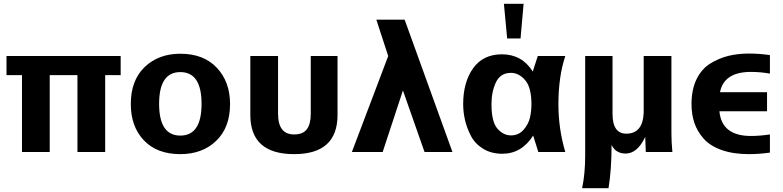

<svg xmlns="http://www.w3.org/2000/svg" viewBox="-20 -795 4092 1004"><path d="M611 -402H530V0H385V-402H240V0H95V-402H14V-502H611Z M923 -514Q1045 -514 1114 -440.5Q1183 -367 1183 -251Q1183 -128 1110.5 -58.5Q1038 11 923 11Q801 11 732.5 -61Q664 -133 664 -251Q664 -375 736.5 -444.5Q809 -514 923 -514ZM812 -252Q812 -86 923 -86Q1034 -86 1034 -252Q1034 -418 923 -418Q812 -418 812 -252Z M1518 -92Q1564 -92 1584.5 -119Q1605 -146 1605 -200V-502H1745V-194Q1745 11 1518 11Q1289 11 1289 -194V-502H1434V-200Q1434 -92 1518 -92Z M2346 0H2200L2087 -322L1981 0H1820L2010 -502L1948 -692H2096Z M2718 -775 2702 -594H2632L2615 -775ZM2402 -251Q2402 -365 2454 -438Q2506 -511 2605 -511Q2709 -511 2766 -421L2792 -502H2936Q2900 -394 2900 -249Q2900 -122 2936 0H2795L2768 -86Q2707 9 2607 9Q2549 9 2506.5 -17Q2464 -43 2442.5 -84.5Q2421 -126 2411.5 -167.5Q2402 -209 2402 -251ZM2759 -250Q2759 -338 2726 -376Q2693 -414 2652 -414Q2597 -414 2573.5 -365Q2550 -316 2550 -250Q2550 -158 2581 -122.5Q2612 -87 2652 -87Q2692 -87 2717.5 -116Q2743 -145 2751 -179Q2759 -213 2759 -250Z M3183 -200Q3183 -96 3255 -96Q3341 -96 3346 -205V-502H3491V-97Q3491 -53 3496 0H3357L3354 -79Q3313 8 3251 8Q3242 8 3233.5 6.5Q3225 5 3218.5 2Q3212 -1 3206.5 -4Q3201 -7 3197 -11Q3193 -15 3189.5 -19Q3186 -23 3184 -26.5Q3182 -30 3180.5 -32.5Q3179 -35 3178 -37V-39Q3178 94 3162 189H3024Q3040 114 3040 18V-502H3183Z M3742 -213Q3754 -84 3907 -84Q3953 -84 4006 -92V3Q3948 11 3897 11Q3814 11 3753.5 -10.5Q3693 -32 3659.5 -70Q3626 -108 3611 -152.5Q3596 -197 3596 -251Q3596 -327 3622.5 -381Q3649 -435 3694.5 -463Q3740 -491 3789.5 -503Q3839 -515 3897 -515Q3948 -515 4006 -507V-410Q3957 -419 3907 -419Q3766 -419 3745 -313H3991V-213Z"/></svg>

Font: cwTeXHei
Style: Medium
Weight: 500
Version: Version 1.17